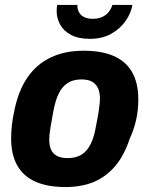

<svg xmlns="http://www.w3.org/2000/svg" viewBox="-20 -744 604 776"><path d="M244 12Q174 12 125 -9Q76 -30 50.5 -74Q25 -118 25 -184Q25 -210 28 -237.5Q31 -265 37 -292Q53 -375 90 -429.5Q127 -484 184.5 -511.5Q242 -539 318 -539Q390 -539 439 -518Q488 -497 513.5 -453Q539 -409 539 -342Q539 -298 530 -258.5Q521 -219 504 -183Q483 -118 447 -74.5Q411 -31 361 -9.5Q311 12 244 12ZM253 -105Q287 -105 309.5 -119Q332 -133 346.5 -162Q361 -191 368 -235Q376 -274 379 -295Q382 -316 383 -327Q384 -338 384 -345Q384 -371 376 -388Q368 -405 352 -414Q336 -423 309 -423Q276 -423 253.5 -408.5Q231 -394 217 -365Q203 -336 195 -291Q188 -253 184.5 -231.5Q181 -210 180 -199Q179 -188 179 -181Q179 -156 186.5 -139Q194 -122 211 -113.5Q228 -105 253 -105ZM343 -587Q296 -587 266 -603.5Q236 -620 222.5 -645.5Q209 -671 209 -699Q209 -705 209.5 -711.5Q210 -718 211 -724H293Q292 -708 299 -695Q306 -682 320 -675Q334 -668 354 -668Q379 -668 395.5 -676.5Q412 -685 421.5 -698.5Q431 -712 434 -724H515Q510 -692 488.5 -660.5Q467 -629 430.5 -608Q394 -587 343 -587Z"/></svg>

Font: Archivo SemiCondensed ExtraBold
Style: Italic
Weight: 800
Width: 4
Italic angle: -10°
Designer: Hector Gatti
Foundry: Omnibus-Type
Version: Version 2.001